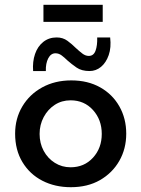

<svg xmlns="http://www.w3.org/2000/svg" viewBox="-20 -770 589 800"><path d="M43 -213Q43 -276 73 -326.5Q103 -377 156 -406Q209 -435 277 -435Q346 -435 397.5 -406Q449 -377 477.5 -326.5Q506 -276 506 -213Q506 -150 477 -99.5Q448 -49 396.5 -19.5Q345 10 275 10Q209 10 156.5 -17Q104 -44 73.5 -94.5Q43 -145 43 -213ZM145 -212Q145 -173 162 -141.5Q179 -110 208.5 -91.5Q238 -73 274 -73Q331 -73 367.5 -113Q404 -153 404 -212Q404 -271 367.5 -311.5Q331 -352 274 -352Q237 -352 208 -333Q179 -314 162 -282Q145 -250 145 -212ZM353 -474Q320 -474 299 -488.5Q278 -503 260 -519Q249 -530 237 -539Q225 -548 211 -548Q192 -548 181 -527Q170 -506 171 -474H118Q115 -513 126 -545Q137 -577 160.5 -595.5Q184 -614 216 -614Q242 -614 261 -600Q280 -586 296 -570Q310 -557 323 -547Q336 -537 350 -537Q370 -537 378 -558.5Q386 -580 385 -614H439Q444 -572 433 -540.5Q422 -509 401 -491.5Q380 -474 353 -474ZM161 -750H408V-679H161Z"/></svg>

Font: Reem Kufi
Style: Regular
Weight: 400
Designer: Khaled Hosny
Version: Version 1.6